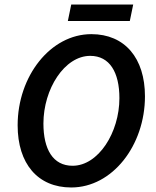

<svg xmlns="http://www.w3.org/2000/svg" viewBox="-20 -817 688 849"><path d="M295 12C477 12 621 -174 621 -391C621 -560 532 -666 384 -666C203 -666 58 -480 58 -263C58 -93 147 12 295 12ZM301 -84C214 -84 172 -157 172 -271C172 -423 265 -570 379 -570C465 -570 508 -497 508 -383C508 -231 415 -84 301 -84ZM280 -724H554L569 -797H295Z"/></svg>

Font: Source Sans Pro Semibold
Style: Italic
Weight: 600
Italic angle: -11°
Designer: Paul D. Hunt
Foundry: Adobe Systems Incorporated
Version: Version 3.006;hotconv 1.0.111;makeotfexe 2.5.65597